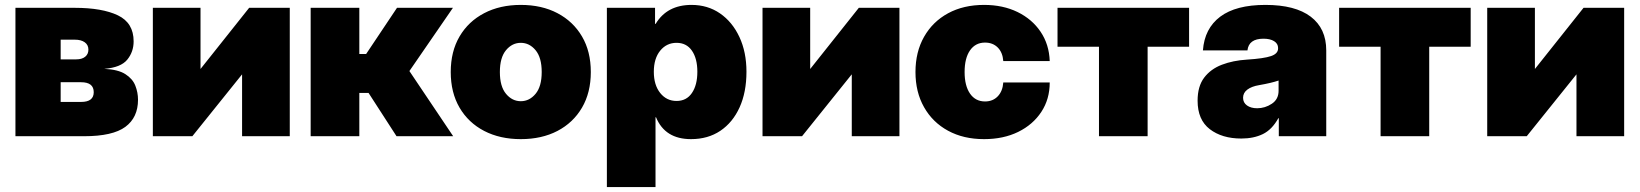

<svg xmlns="http://www.w3.org/2000/svg" viewBox="-20 -547 6584 771"><path d="M42 0V-515.6H280.3Q390.1 -515.6 453.4 -485.4Q516.6 -455.1 516.6 -380.9Q516.6 -338.9 491 -307.4Q465.3 -275.9 398.4 -270.5Q454.1 -268.1 483.4 -249.3Q512.7 -230.5 523.4 -203.1Q534.2 -175.8 534.2 -146.5Q534.2 -75.2 483.4 -37.6Q432.6 0 317.4 0ZM223.6 -137.7H305.7Q356.4 -137.7 356.4 -176.8Q356.4 -216.8 305.7 -216.8H223.6ZM223.6 -308.6H286.1Q309.1 -308.6 322 -319.1Q335 -329.6 335 -347.7Q335 -366.7 320.3 -377.2Q305.7 -387.7 280.3 -387.7H223.6Z M1143.6 0H952.1V-248H951.7L752.4 0H593.8V-515.6H785.2V-270.5H785.6L980.5 -515.6H1143.6Z M1227.5 0V-515.6H1422.9V-330.1H1450.2L1574.2 -515.6H1798.8L1624 -261.7L1799.8 0H1572.3L1460 -173.8H1422.9V0Z M2071.3 11.7Q1987.8 11.7 1924.3 -21.2Q1860.8 -54.2 1825.4 -114.7Q1790 -175.3 1790 -257.8Q1790 -340.3 1825.4 -400.6Q1860.8 -460.9 1924.3 -494.1Q1987.8 -527.3 2071.3 -527.3Q2155.3 -527.3 2218.5 -494.1Q2281.7 -460.9 2317.1 -400.6Q2352.5 -340.3 2352.5 -257.8Q2352.5 -175.3 2317.1 -114.7Q2281.7 -54.2 2218.5 -21.2Q2155.3 11.7 2071.3 11.7ZM2071.3 -140.6Q2106 -140.6 2130.6 -170.2Q2155.3 -199.7 2155.3 -257.8Q2155.3 -315.9 2130.6 -345.5Q2106 -375 2071.3 -375Q2036.6 -375 2012 -345.5Q1987.3 -315.9 1987.3 -257.8Q1987.3 -199.7 2012 -170.2Q2036.6 -140.6 2071.3 -140.6Z M2417 204.1V-515.6H2610.4V-451.2H2612.8Q2658.7 -527.3 2756.8 -527.3Q2821.8 -527.3 2871.3 -493.2Q2920.9 -459 2949.2 -398.4Q2977.5 -337.9 2977.5 -258.8Q2977.5 -176.8 2950 -116Q2922.4 -55.2 2872.6 -21.7Q2822.8 11.7 2754.9 11.7Q2650.4 11.7 2614.3 -76.2H2612.3V204.1ZM2696.8 -141.6Q2736.8 -141.6 2758.5 -173.6Q2780.3 -205.6 2780.3 -258.8Q2780.3 -312 2758.5 -343.5Q2736.8 -375 2696.8 -375Q2656.7 -375 2631.1 -343.5Q2605.5 -312 2605.5 -258.8Q2605.5 -205.6 2631.1 -173.6Q2656.7 -141.6 2696.8 -141.6Z M3591.8 0H3400.4V-248H3399.9L3200.7 0H3042V-515.6H3233.4V-270.5H3233.9L3428.7 -515.6H3591.8Z M3931.6 11.7Q3849.1 11.7 3787.1 -22Q3725.1 -55.7 3690.7 -116.5Q3656.2 -177.2 3656.2 -257.8Q3656.2 -338.4 3690.7 -399.2Q3725.1 -460 3787.1 -493.7Q3849.1 -527.3 3931.6 -527.3Q4007.3 -527.3 4065.9 -498.8Q4124.5 -470.2 4158.7 -419.4Q4192.9 -368.7 4195.3 -301.8H4008.8Q4006.3 -336.4 3986.6 -356.2Q3966.8 -376 3935.5 -376Q3897 -376 3875.2 -344.7Q3853.5 -313.5 3853.5 -257.8Q3853.5 -202.6 3875.2 -171.1Q3897 -139.6 3935.5 -139.6Q3966.8 -139.6 3986.6 -160.2Q4006.3 -180.7 4008.8 -215.8H4195.3Q4195.3 -148.9 4161.6 -97.7Q4127.9 -46.4 4068.6 -17.3Q4009.3 11.7 3931.6 11.7Z M4393.1 0V-359.4H4226.6V-515.6H4754.9V-359.4H4588.4V0Z M4964.8 9.3Q4887.2 9.3 4838.1 -28.3Q4789.1 -65.9 4789.1 -142.6Q4789.1 -200.2 4815.4 -235.1Q4841.8 -270 4886.7 -287.1Q4931.6 -304.2 4987.3 -307.6Q5055.7 -312 5084 -321.8Q5112.3 -331.5 5112.3 -352.5V-354.5Q5112.3 -371.6 5096.4 -381.6Q5080.6 -391.6 5053.7 -391.6Q4994.6 -391.6 4989.3 -344.7H4810.5Q4816.9 -432.6 4879.9 -480Q4942.9 -527.3 5061.5 -527.3Q5181.2 -527.3 5243.4 -480Q5305.7 -432.6 5305.7 -344.7V0H5115.2V-72.3H5113.3Q5087.9 -26.4 5051 -8.5Q5014.2 9.3 4964.8 9.3ZM5028.3 -112.3Q5060.1 -112.3 5087.2 -130.4Q5114.3 -148.4 5114.3 -182.6V-223.6Q5086.4 -213.9 5036.1 -205.1Q5006.3 -200.2 4989 -187.3Q4971.7 -174.3 4971.7 -154.3Q4971.7 -134.8 4987.5 -123.5Q5003.4 -112.3 5028.3 -112.3Z M5523.9 0V-359.4H5357.4V-515.6H5885.7V-359.4H5719.2V0Z M6502 0H6310.5V-248H6310.1L6110.8 0H5952.1V-515.6H6143.6V-270.5H6144L6338.9 -515.6H6502Z"/></svg>

Font: Inter Display Black
Style: Regular
Weight: 900
Designer: Rasmus Andersson
Foundry: rsms
Version: Version 4.000;git-a52131595